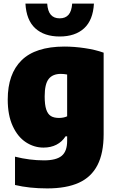

<svg xmlns="http://www.w3.org/2000/svg" viewBox="-20 -818 640 1068"><path d="M63.5 211V53.5Q145 74 224.5 74Q292.5 74 323 49Q353.5 24 353.5 -34V-59.5H344.5Q325 -29 293.8 -13Q262.5 3 222 3Q169.5 3 124 -26.8Q78.5 -56.5 50.8 -116.8Q23 -177 23 -264.5Q23 -407 100.2 -482.8Q177.5 -558.5 337 -559Q393 -559 451.8 -550.2Q510.5 -541.5 556.5 -525V-71.5Q556.5 34 522.2 100.5Q488 167 418.8 198.5Q349.5 230 242.5 230Q143.5 230 63.5 211ZM353.5 -171V-403.5Q335 -407 318.5 -407Q273 -407 250.8 -378.8Q228.5 -350.5 228.5 -282Q228.5 -235 237.2 -209Q246 -183 263 -172.5Q280 -162 308 -162Q334 -162 353.5 -171ZM121.5 -798H242.5Q245.5 -755.5 262.8 -735.8Q280 -716 312 -716Q344 -716 361.2 -735.8Q378.5 -755.5 381.5 -798H502.5Q497.5 -706 447.8 -660.5Q398 -615 312 -615Q226 -615 176.2 -660.5Q126.5 -706 121.5 -798Z"/></svg>

Font: Encode Sans Semi Condensed Black
Style: Regular
Weight: 900
Width: 4
Designer: Multiple Designers
Foundry: Impallari Type
Version: Version 2.000